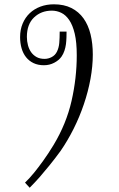

<svg xmlns="http://www.w3.org/2000/svg" viewBox="-20 -860 560 900"><path d="M415 -604Q415 -549.8 404.1 -490Q393.1 -430.2 373 -371.1Q353 -312 325 -256.1Q296.9 -200.2 264.2 -152.8Q236.8 -115.2 210.9 -83.5Q185.1 -51.8 165 -28.8Q141.1 -2 119.1 20L97.2 -3.9Q118.2 -23.9 140.1 -50.8Q159.2 -74.2 182.6 -106.7Q206.1 -139.2 231 -180.2Q291 -279.8 315.4 -387Q339.8 -494.1 339.8 -601.1Q339.8 -662.1 330.3 -702.1Q320.8 -742.2 304.4 -766.1Q288.1 -790 267.1 -800Q246.1 -810.1 223.1 -810.1Q172.9 -810.1 139.4 -778.1Q106 -746.1 106 -687Q106 -667 111.1 -647.9Q116.2 -628.9 126.2 -615Q136.2 -601.1 151.6 -592.5Q167 -584 189 -584Q206.1 -584 222.4 -592.5Q238.8 -601.1 247.1 -618.2Q255.9 -636.2 257.8 -658.7Q259.8 -681.2 259.8 -711.9H292Q292 -699.2 291.5 -683.6Q291 -668 289.1 -652.6Q287.1 -637.2 282 -622.1Q276.9 -606.9 268.1 -594.2Q255.9 -577.1 233.9 -565.7Q211.9 -554.2 186 -554.2Q158.2 -554.2 137.2 -564.2Q116.2 -574.2 102.1 -592Q87.9 -609.9 81.1 -634Q74.2 -658.2 74.2 -686Q74.2 -721.2 86.2 -749.5Q98.1 -777.8 119.1 -797.9Q140.1 -817.9 169.2 -828.9Q198.2 -839.8 232.9 -839.8Q279.8 -839.8 314.5 -822.5Q349.1 -805.2 371.6 -773.7Q394 -742.2 404.5 -699Q415 -655.8 415 -604Z"/></svg>

Font: Sevillana
Style: Regular
Weight: 400
Designer: Olga Umpeleva
Foundry: Brownfox
Version: Version 1.001